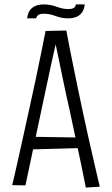

<svg xmlns="http://www.w3.org/2000/svg" viewBox="-20 -843 506 868"><path d="M368 5Q358 -47 346 -104Q334 -161 321 -221.5Q308 -282 295 -344Q286 -383 277.5 -422.5Q269 -462 261 -501Q253 -540 245 -578.5Q237 -617 229 -655L186 -703L280 -705Q286 -671 294 -631Q302 -591 311 -546Q320 -501 330 -453.5Q340 -406 350 -358Q364 -292 378.5 -227Q393 -162 406.5 -104Q420 -46 431 1ZM101 -167V-225L357 -221V-174ZM95 -5 35 -6Q46 -50 58.5 -107Q71 -164 85.5 -228.5Q100 -293 114 -358Q129 -424 142 -487Q155 -550 166.5 -605.5Q178 -661 186 -703L280 -705L234 -653Q223 -606 212 -555Q201 -504 190 -452.5Q179 -401 168 -349Q155 -288 142.5 -229Q130 -170 118 -113.5Q106 -57 95 -5ZM143 -760H103Q105 -783 115.5 -797Q126 -811 142 -817Q158 -823 178 -823Q208 -823 236 -812.5Q264 -802 289 -802Q304 -802 312.5 -806.5Q321 -811 323 -823H363Q361 -801 351 -787Q341 -773 325 -766.5Q309 -760 288 -760Q259 -760 231.5 -770.5Q204 -781 178 -781Q163 -781 155 -776.5Q147 -772 143 -760Z"/></svg>

Font: Truculenta Light
Style: Regular
Weight: 300
Version: Version 1.002